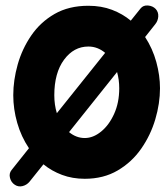

<svg xmlns="http://www.w3.org/2000/svg" viewBox="-20 -584 602 699"><path d="M34.2 88.9Q20.5 80.1 16.4 63.7Q12.2 47.4 22 35.2L85.4 -44.4Q57.1 -86.4 42.7 -136.7Q28.3 -187 28.3 -237.3Q28.3 -292 44.4 -349.1Q60.5 -406.2 93.8 -454.8Q127 -503.4 178.7 -533.2Q230.5 -563 301.8 -563Q349.1 -563 387.7 -548.3Q426.3 -533.7 456.1 -508.8L491.7 -553.2Q501.5 -565.4 518.8 -564Q536.1 -562.5 546.9 -551.3Q557.1 -540 556.2 -524.2Q555.2 -508.3 545.4 -496.1L508.3 -449.2Q535.6 -407.2 549.1 -358.2Q562.5 -309.1 562.5 -262.7Q562.5 -207.5 545.4 -149.7Q528.3 -91.8 494.1 -42.7Q460 6.3 408.4 36.6Q356.9 66.9 288.6 66.9Q243.7 66.9 205.8 52.7Q168 38.6 138.2 14.2L87.4 77.6Q77.1 89.8 62 93.5Q46.9 97.2 34.2 88.9ZM301.8 -414.6Q248.5 -414.6 213.1 -366.5Q177.7 -318.4 177.7 -237.3Q177.7 -202.1 187 -171.9L362.8 -391.6Q335.4 -414.6 301.8 -414.6ZM414.1 -262.7Q414.1 -293.9 406.2 -321.8L231.4 -103Q257.8 -81.5 288.6 -81.5Q319.3 -81.5 348.1 -105Q377 -128.4 395.5 -169.4Q414.1 -210.4 414.1 -262.7Z"/></svg>

Font: Mikhak-DS1-FD ExtraBold
Style: Regular
Weight: 800
Designer: Amin Abedi
Version: Version 3.2